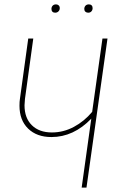

<svg xmlns="http://www.w3.org/2000/svg" viewBox="-20 -857 562 877"><path d="M471 -681 375 0H353L397 -315Q316 -231 215 -231Q148 -231 108.5 -269.5Q69 -308 69 -374Q69 -394 71 -405L109 -681H132L94 -405Q92 -385 92 -376Q92 -318 125.5 -285Q159 -252 217 -252Q270 -252 317.5 -277.5Q365 -303 401 -346L448 -681ZM215 -816Q215 -825 220.5 -831Q226 -837 236 -837Q243 -837 248 -832.5Q253 -828 253 -820Q253 -811 247 -805Q241 -799 232 -799Q224 -799 219.5 -803.5Q215 -808 215 -816ZM365 -816Q365 -825 370.5 -831Q376 -837 386 -837Q394 -837 398.5 -832.5Q403 -828 403 -820Q403 -811 397.5 -805Q392 -799 383 -799Q375 -799 370 -803.5Q365 -808 365 -816Z"/></svg>

Font: Fira Sans Condensed Thin
Style: Italic
Weight: 250
Width: 3
Italic angle: -8°
Designer: Carrois Corporate & Edenspiekermann AG
Foundry: Carrois Corporate GbR & Edenspiekermann AG
Version: Version 4.203